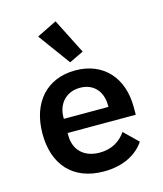

<svg xmlns="http://www.w3.org/2000/svg" viewBox="-119 -886 838 987"><g transform="rotate(-15 300.0 -393.0)"><path d="M312.1 12.1C420.5 12.1 491.8 -32.7 528.8 -88.1L455.6 -159.4C425.4 -115.4 379.3 -87 315.7 -87C230.8 -87 181.8 -138.8 181.8 -213.4V-227.3H544.4V-269.2C544.4 -425.1 451 -528.1 302.2 -528.1C152 -528.1 55.8 -424 55.8 -256.4C55.8 -92 147.7 12.1 312.1 12.1ZM163.7 -745.4 288.4 -574.9 364.7 -611.5 270.2 -797.9ZM181.8 -302.6V-310.4C181.8 -384.2 230.5 -435.4 302.6 -435.4C373.6 -435.4 419 -386.7 419 -311.4V-302.6Z"/></g></svg>

Font: Margiela Mono SemiBold
Style: Regular
Weight: 600
Designer: Mike Abbink, Paul van der Laan, Pieter van Rosmalen
Foundry: Bold Monday
Version: Version 2.003 2021